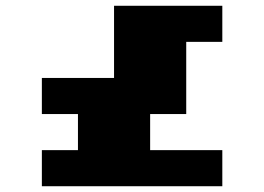

<svg xmlns="http://www.w3.org/2000/svg" viewBox="-20 -645 915 665"><path d="M125 0V-125H250V-250H125V-375H375V-625H750V-500H625V-250H500V-125H750V0Z"/></svg>

Font: Silkscreen
Style: Bold
Weight: 700
Designer: Jason Kottke
Foundry: Jason Kottke
Version: Version 1.001; ttfautohint (v1.8.4.7-5d5b)